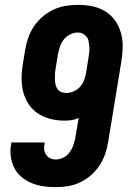

<svg xmlns="http://www.w3.org/2000/svg" viewBox="-20 -763 540 791"><path d="M210 8Q184 8 159 4.5Q134 1 111 -8.5Q88 -18 69 -33.5Q50 -49 39 -71Q28 -93 24.5 -118Q21 -143 26 -170L27 -176H164V-174Q161 -161 162 -148.5Q163 -136 169.5 -126Q176 -116 186.5 -111Q197 -106 210 -106Q225 -106 240.5 -113.5Q256 -121 266 -134.5Q276 -148 281.5 -163.5Q287 -179 290 -194L304 -277Q289 -270 274.5 -268Q260 -266 245 -266Q216 -266 188 -273Q160 -280 137 -295Q114 -310 98.5 -333Q83 -356 76 -383Q69 -410 69 -439.5Q69 -469 74 -498L84 -560Q88 -584 97 -609Q106 -634 121 -656Q136 -678 157 -695.5Q178 -713 202 -724Q226 -735 251.5 -739Q277 -743 302 -743Q332 -743 361 -737Q390 -731 414 -716Q438 -701 454 -678.5Q470 -656 478 -628Q486 -600 485.5 -570.5Q485 -541 480 -510L425 -175Q421 -151 412.5 -126.5Q404 -102 389 -80Q374 -58 354 -40.5Q334 -23 309.5 -11.5Q285 0 259.5 4Q234 8 210 8ZM253 -380Q267 -380 282 -386Q297 -392 308 -403.5Q319 -415 325 -429.5Q331 -444 334 -459L345 -529Q347 -540 348 -551Q349 -562 348 -572.5Q347 -583 345 -593.5Q343 -604 336.5 -612Q330 -620 321 -624.5Q312 -629 301 -629Q285 -629 269.5 -621.5Q254 -614 243.5 -601Q233 -588 227.5 -572Q222 -556 219 -541L209 -480Q207 -469 206.5 -458Q206 -447 206 -436.5Q206 -426 208.5 -415.5Q211 -405 216.5 -396.5Q222 -388 232 -384Q242 -380 253 -380Z"/></svg>

Font: Iosevka SS18 Heavy
Style: Italic
Weight: 900
Italic angle: -9°
Monospace: yes
Designer: Belleve Invis
Foundry: Belleve Invis
Version: Version 25.1.1; ttfautohint (v1.8.4)